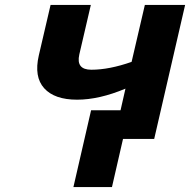

<svg xmlns="http://www.w3.org/2000/svg" viewBox="-20 -566 774 782"><path d="M491 -205Q384 -160 294 -160Q202 -160 160 -206.5Q118 -253 138 -340L186 -546H350L303 -344Q289 -282 352 -282Q425 -282 516 -314L570 -546H734L608 0H481L436 196H279L351 -117H471Z"/></svg>

Font: Passageway
Style: BdIt
Weight: 700
Foundry: Ascender Corporation
Version: Version 1.11